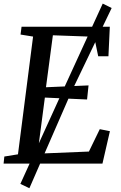

<svg xmlns="http://www.w3.org/2000/svg" viewBox="-20 -888 656 1042"><path d="M-0.5 0 3.5 -38.5 77.5 -50.5 159.5 -689.5 91.5 -700.5 97 -743H576L568.5 -582.5H513L491 -688.5L267 -696.5L229.5 -414.5L460.5 -424.5L452.5 -348L223.5 -358.5L183.5 -54L462.5 -65.5L521.5 -187L576.5 -176L536 0ZM90.5 110 328 -411.5 537.5 -868.5 586 -844.5 368 -390.5 139.5 133.5Z"/></svg>

Font: Merriweather 24pt
Style: Italic
Weight: 400
Italic angle: -7.8°
Designer: Eben Sorkin
Foundry: Eben Sorkin
Version: Version 2.101